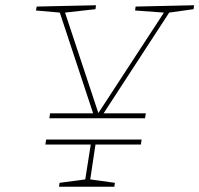

<svg xmlns="http://www.w3.org/2000/svg" viewBox="-20 -712 760 732"><path d="M720 -692 718 -677 625 -664 375 -280H536L533 -261H168L171 -280H335L208 -664L117 -672L120 -687L346 -692L344 -677L228 -664L355 -281L605 -664L495 -672L497 -687ZM326 -161H153L156 -180H520L517 -161H344L324 -28L418 -15L416 0H205L207 -15L305 -28Z"/></svg>

Font: Bitter Pro Thin
Style: Italic
Weight: 250
Italic angle: -9°
Designer: Sol Matas, and Bitter project Authors
Foundry: Sol Matas
Version: Version 1.010